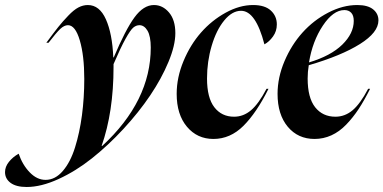

<svg xmlns="http://www.w3.org/2000/svg" viewBox="-187 -540 1524 763"><path d="M-167 144Q-167 122.6 -151.6 103.3Q-136.2 84 -112.8 70.8Q-97.7 115.2 -68.8 145Q-40 174.8 -5.9 174.8Q32.2 174.8 62.5 139.6Q92.8 104.5 111.1 46.1Q129.4 -12.2 138.7 -82Q147.9 -151.9 147.9 -226.1Q147.9 -319.3 130.1 -379.6Q112.3 -439.9 83 -439.9Q68.4 -439.9 52.7 -425.3Q37.1 -410.6 5.9 -370.1H-2.9Q26.9 -410.6 44.7 -432.9Q62.5 -455.1 84.5 -478Q106.4 -501 124.8 -510.5Q143.1 -520 162.1 -520Q208.5 -520 233.9 -463.1Q259.3 -406.2 263.2 -312H265.1Q311.5 -421.9 347.4 -470.9Q383.3 -520 424.8 -520Q459.5 -520 484.6 -490.5Q509.8 -460.9 509.8 -408.2Q509.8 -359.4 482.4 -293.7Q455.1 -228 409.9 -160.9Q364.7 -93.8 303.7 -27.8Q242.7 38.1 178.5 89.1Q114.3 140.1 45.4 171.6Q-23.4 203.1 -81.1 203.1Q-122.6 203.1 -144.8 186.8Q-167 170.4 -167 144ZM216.8 40H219.2Q412.1 -138.2 412.1 -351.1Q412.1 -396 399.2 -418Q386.2 -439.9 367.2 -439.9Q354 -439.9 342.5 -430.2Q331.1 -420.4 311.8 -385.7Q292.5 -351.1 264.2 -285.2V-273.9Q264.2 -95.2 216.8 40Z M515.1 -167Q515.1 -231.9 542.2 -297.1Q569.3 -362.3 611.8 -410.6Q654.3 -459 709.7 -489.5Q765.1 -520 818.8 -520Q865.7 -520 889.4 -498Q913.1 -476.1 913.1 -442.9Q913.1 -416 897.9 -395Q882.8 -374 863.8 -363.8Q829.1 -497.1 771 -497.1Q735.4 -497.1 703.9 -458.5Q672.4 -419.9 654.1 -357.7Q635.7 -295.4 635.7 -228Q635.7 -151.4 664.8 -113.8Q693.8 -76.2 743.2 -76.2Q780.3 -76.2 810.5 -101.8Q840.8 -127.4 872.1 -187H879.9Q832.5 -91.8 780.3 -39.8Q728 12.2 661.1 12.2Q596.7 12.2 555.9 -36.4Q515.1 -85 515.1 -167Z M916 -167Q916 -231.9 943.6 -296.9Q971.2 -361.8 1015.1 -410.6Q1059.1 -459.5 1117.2 -489.7Q1175.3 -520 1232.9 -520Q1274.4 -520 1295.7 -502.9Q1316.9 -485.8 1316.9 -459Q1316.9 -411.1 1243.4 -365Q1169.9 -318.8 1040 -280.8Q1035.6 -254.9 1035.6 -228Q1035.6 -151.4 1065.4 -113.8Q1095.2 -76.2 1146 -76.2Q1183.6 -76.2 1214.1 -101.8Q1244.6 -127.4 1275.9 -187H1283.7Q1260.7 -141.1 1238.3 -106.9Q1215.8 -72.8 1188.7 -44.7Q1161.6 -16.6 1129.9 -2.2Q1098.1 12.2 1063 12.2Q997.1 12.2 956.5 -36.4Q916 -85 916 -167ZM1041 -292Q1127.4 -317.9 1173.1 -362.5Q1218.8 -407.2 1218.8 -457Q1218.8 -478.5 1208.7 -489.3Q1198.7 -500 1181.6 -500Q1137.2 -500 1095.9 -438Q1054.7 -376 1041 -292Z"/></svg>

Font: Nyght Serif Medium Italic
Style: Regular
Weight: 500
Italic angle: -16°
Designer: Maksym Kobuzan
Version: Version 0.410;Glyphs 3.1.2 (3151)